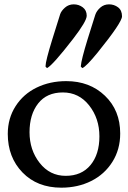

<svg xmlns="http://www.w3.org/2000/svg" viewBox="-20 -847 587 879"><path d="M314.5 -668.9Q221.2 -548.3 195.3 -535.2L188.5 -542V-544.4Q188.5 -566.9 219.5 -667.2Q250.5 -767.6 255.6 -782.5Q260.7 -797.4 277.6 -812.3Q294.4 -827.1 317.6 -827.1Q340.8 -827.1 358.9 -813.5Q377 -799.8 377 -774.9Q377 -750 314.5 -668.9ZM427.7 -607.4Q375 -542.5 356.9 -535.2L350.1 -542V-544.4Q352.1 -573.2 381.1 -667.5Q410.2 -761.7 416.3 -779.5Q422.4 -797.4 439.2 -812.3Q456.1 -827.1 479.2 -827.1Q502.4 -827.1 520.5 -813.5Q538.6 -799.8 538.6 -772.2Q538.6 -744.6 427.7 -607.4ZM260.7 12.2Q150.4 12.2 83 -57.4Q15.6 -127 15.6 -233.9Q15.6 -305.2 51.3 -360.8Q86.9 -416.5 147.7 -446Q208.5 -475.6 283.2 -475.6Q390.6 -475.6 460.4 -408.7Q530.3 -341.8 530.3 -235.8Q530.3 -162.6 494.4 -105.7Q458.5 -48.8 397.5 -18.3Q336.4 12.2 260.7 12.2ZM280.8 -42Q353.5 -42 394.3 -91.3Q435.1 -140.6 435.1 -222.7Q435.1 -304.7 388.2 -364.3Q341.3 -423.8 267.8 -423.8Q194.3 -423.8 154.8 -373.5Q115.2 -323.2 115.2 -241.7Q115.2 -160.2 161.6 -101.1Q208 -42 280.8 -42Z"/></svg>

Font: Corben
Style: Regular
Weight: 400
Designer: vernon adams
Foundry: vernon adams
Version: Version 1.101